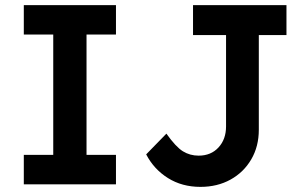

<svg xmlns="http://www.w3.org/2000/svg" viewBox="-20 -720 1195 750"><path d="M73 0V-115H188V-585H73V-700H433V-585H318V-115H433V0ZM763 10Q691 10 636 -24.5Q581 -59 551 -117L630 -198Q667 -146 694.5 -129Q722 -112 756 -112Q804 -112 833.5 -144Q863 -176 863 -226V-583H734V-700H1099V-583H991V-213Q991 -148 961.5 -97.5Q932 -47 880.5 -18.5Q829 10 763 10Z"/></svg>

Font: Lexend Deca Medium
Style: Regular
Weight: 500
Designer: Bonnie Shaver-Troup, Thomas Jockin
Foundry: Lexend
Version: Version 1.008; ttfautohint (v1.8.4.7-5d5b)